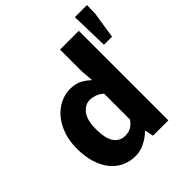

<svg xmlns="http://www.w3.org/2000/svg" viewBox="-211 -910 1063 1063"><g transform="rotate(-45 320.5 -379.0)"><path d="M242 12Q196 12 158.5 -6Q121 -24 94.5 -57.5Q68 -91 53.5 -139Q39 -187 39 -248Q39 -309 56.5 -357Q74 -405 102.5 -438.5Q131 -472 168.5 -490Q206 -508 245 -508Q287 -508 314 -494Q341 -480 367 -456L361 -532V-701H508V0H388L378 -49H374Q348 -23 313 -5.5Q278 12 242 12ZM280 -108Q304 -108 323.5 -118Q343 -128 361 -153V-356Q341 -374 320 -381Q299 -388 279 -388Q244 -388 217 -354.5Q190 -321 190 -250Q190 -176 213.5 -142Q237 -108 280 -108ZM552 -548 546 -770H641L639 -701L615 -548Z"/></g></svg>

Font: Font
Style: ¶
Weight: 700
Designer: Paul D. Hunt
Foundry: Adobe Systems Incorporated
Version: Version 3.000